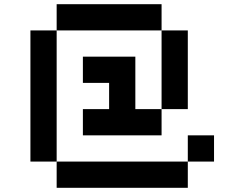

<svg xmlns="http://www.w3.org/2000/svg" viewBox="-20 -895 1165 915"><path d="M250 -875H750V-750H250ZM750 -750H875V-375H750ZM750 -375V-250H375V-375H500V-500H375V-625H625V-375ZM250 -750V-125H125V-750ZM250 -125H875V0H250ZM875 -125V-250H1000V-125Z"/></svg>

Font: Dogica Pixel
Style: Regular
Weight: 400
Designer: Roberto Mocci
Version: Version 001.000